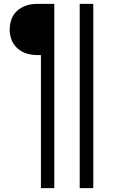

<svg xmlns="http://www.w3.org/2000/svg" viewBox="-20 -720 581 990"><path d="M260 250V-700H175Q135 -700 107.5 -688.5Q80 -677 62.5 -658.5Q45 -640 37.5 -616Q30 -592 30 -568Q30 -544 37.5 -520.5Q45 -497 62.5 -478Q80 -459 107.5 -447.5Q135 -436 175 -436H191V250ZM391 -700V250H461V-700Z"/></svg>

Font: Tenor Sans
Style: Regular
Weight: 400
Designer: Denis Masharov
Foundry: Denis Masharov
Version: Version 1.1